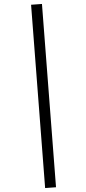

<svg xmlns="http://www.w3.org/2000/svg" viewBox="-20 -731 432 970"><path d="M208 219 137 -707 192 -711 263 215Z"/></svg>

Font: Ysabeau Office
Style: Italic
Weight: 400
Italic angle: -12°
Designer: Christian Thalmann (Catharsis Fonts)
Version: Version 2.001;gftools[0.9.30]; featfreeze: tnum,lnum,ss02